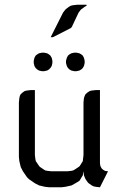

<svg xmlns="http://www.w3.org/2000/svg" viewBox="-20 -794 533 814"><path d="M60.1 -128.9V-359.9L62 -377.9L64 -387.2L67.9 -395L77.1 -402.8L85 -408.2L94.2 -410.2L110.8 -412.1H127.9V-137.2L129.9 -120.1L131.8 -110.8L137.2 -103L146 -89.8L149.9 -85.9L163.1 -77.1L170.9 -71.8L180.2 -69.8L196.8 -67.9H266.1L283.2 -69.8L291 -71.8L299.8 -77.1L313 -85.9L317.9 -89.8L326.2 -103L331.1 -110.8L332 -120.1L334 -137.2V-359.9L335.9 -377.9L338.9 -387.2L342.8 -395L352.1 -402.8L360.8 -408.2L369.1 -410.2L386.2 -412.1H403.8V-103L404.8 -94.2L405.8 -89.8L410.2 -81.1L416 -75.2L424.8 -69.8L429.2 -68.8L438 -67.9L403.8 0L386.2 -2L377 -3.9L369.1 -7.8L356 -17.1L352.1 -21L342.8 -34.2L338.9 -43L335.9 -50.8L334 -67.9L331.1 -50.8L326.2 -43L317.9 -28.8L313 -24.9L299.8 -17.1L283.2 -7.8L256.8 -2L240.2 0H189L170.9 -2L146 -7.8L127.9 -17.1L103 -34.2L94.2 -43L77.1 -67.9L67.9 -85.9L62 -110.8ZM123 -526.9V-536.1L125 -544.9L126 -548.8L130.9 -558.1L137.2 -563L145 -567.9L148.9 -568.8L158.2 -570.8H167L175.8 -568.8L180.2 -567.9L188 -563L193.8 -558.1L199.2 -548.8L200.2 -544.9L202.1 -536.1V-526.9L200.2 -518.1L199.2 -514.2L193.8 -505.9L188 -500L180.2 -495.1L175.8 -494.1L167 -492.2H158.2L148.9 -494.1L145 -495.1L137.2 -500L130.9 -505.9L126 -514.2L125 -518.1ZM194.8 -636.2 247.1 -740.2 255.9 -752 259.8 -755.9 272 -765.1 280.8 -770 290 -772 307.1 -773.9H347.2V-770L338.9 -765.1L326.2 -755.9L321.8 -752L313 -740.2L284.2 -679.2L279.8 -674.8L204.1 -636.2ZM259.8 -526.9V-536.1L262.2 -544.9L263.2 -548.8L268.1 -558.1L273.9 -563L282.2 -567.9L286.1 -568.8L294.9 -570.8H304.2L313 -568.8L316.9 -567.9L325.2 -563L331.1 -558.1L335.9 -548.8L336.9 -544.9L338.9 -536.1V-526.9L336.9 -518.1L335.9 -514.2L331.1 -505.9L325.2 -500L316.9 -495.1L313 -494.1L304.2 -492.2H294.9L286.1 -494.1L282.2 -495.1L273.9 -500L268.1 -505.9L263.2 -514.2L262.2 -518.1Z"/></svg>

Font: Petahja
Style: Regular
Weight: 400
Designer: T. Christopher White
Version: Version 1.1